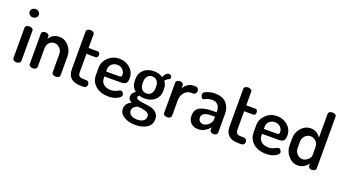

<svg xmlns="http://www.w3.org/2000/svg" viewBox="-69 -1455 4249 2379"><g transform="rotate(20 2055.0 -265.5)"><path d="M160 -440V-35Q160 -22 144.5 -11Q129 0 107 0Q85 0 70 -11Q55 -22 55 -35V-440Q55 -455 69.5 -464.5Q84 -474 107 -474Q130 -474 145 -464.5Q160 -455 160 -440ZM168 -648Q168 -626 150 -609.5Q132 -593 107 -593Q82 -593 64 -609.5Q46 -626 46 -648Q46 -671 64 -687Q82 -703 107 -703Q132 -703 150 -687Q168 -671 168 -648Z M375 -283V-35Q375 -22 359 -11Q343 0 322 0Q300 0 285 -11Q270 -22 270 -35V-440Q270 -455 284.5 -464.5Q299 -474 322 -474Q342 -474 355.5 -464.5Q369 -455 369 -440V-404Q385 -436 420.5 -458Q456 -480 503 -480Q574 -480 625.5 -422Q677 -364 677 -283V-35Q677 -19 661.5 -9.5Q646 0 624 0Q604 0 588 -9.5Q572 -19 572 -35V-283Q572 -323 542 -355Q512 -387 471 -387Q433 -387 404 -358.5Q375 -330 375 -283Z M887 -396V-156Q887 -120 902.5 -105Q918 -90 957 -90H992Q1013 -90 1025 -77Q1037 -64 1037 -45Q1037 -26 1025 -13Q1013 0 992 0H957Q782 0 782 -156V-657Q782 -671 798 -681Q814 -691 834 -691Q854 -691 870.5 -681Q887 -671 887 -657V-474H1009Q1022 -474 1030 -462.5Q1038 -451 1038 -435Q1038 -419 1030 -407.5Q1022 -396 1009 -396Z M1295 -480Q1377 -480 1435.5 -427.5Q1494 -375 1494 -295Q1494 -265 1487 -246.5Q1480 -228 1465 -220.5Q1450 -213 1437 -211Q1424 -209 1403 -209H1192V-186Q1192 -136 1228 -106.5Q1264 -77 1322 -77Q1363 -77 1399.5 -96Q1436 -115 1444 -115Q1461 -115 1473 -99Q1485 -83 1485 -68Q1485 -43 1437 -17.5Q1389 8 1319 8Q1217 8 1152 -47Q1087 -102 1087 -191V-286Q1087 -365 1148 -422.5Q1209 -480 1295 -480ZM1192 -274H1358Q1380 -274 1387.5 -280Q1395 -286 1395 -304Q1395 -344 1366 -372Q1337 -400 1294 -400Q1252 -400 1222 -373.5Q1192 -347 1192 -306Z M1750 -122Q1711 -122 1681 -134Q1662 -121 1662 -106Q1662 -86 1693.5 -77Q1725 -68 1769.5 -63Q1814 -58 1858.5 -48.5Q1903 -39 1934.5 -8Q1966 23 1966 74Q1966 149 1906.5 187Q1847 225 1756 225Q1665 225 1604 187.5Q1543 150 1543 87Q1543 17 1620 -20Q1573 -40 1573 -86Q1573 -130 1623 -162Q1564 -208 1564 -288V-316Q1564 -388 1615.5 -434Q1667 -480 1750 -480Q1820 -480 1866 -446Q1895 -513 1931 -513Q1950 -513 1962 -501.5Q1974 -490 1974 -477Q1974 -461 1957 -452Q1925 -438 1907 -412Q1939 -372 1939 -316V-288Q1939 -216 1886 -169Q1833 -122 1750 -122ZM1837 -288V-316Q1837 -358 1814 -385.5Q1791 -413 1751 -413Q1712 -413 1689 -385.5Q1666 -358 1666 -316V-289Q1666 -245 1689 -217Q1712 -189 1752 -189Q1791 -189 1814 -216.5Q1837 -244 1837 -288ZM1864 77Q1864 54 1850 38.5Q1836 23 1808.5 15.5Q1781 8 1761.5 5.5Q1742 3 1709 1Q1642 26 1642 76Q1642 112 1673.5 133.5Q1705 155 1755 155Q1804 155 1834 134Q1864 113 1864 77Z M2300 -387H2268Q2220 -387 2183.5 -346Q2147 -305 2147 -240V-35Q2147 -22 2131 -11Q2115 0 2093 0Q2071 0 2056.5 -11Q2042 -22 2042 -35V-440Q2042 -455 2056.5 -464.5Q2071 -474 2093 -474Q2113 -474 2127 -464.5Q2141 -455 2141 -440V-396Q2158 -431 2192.5 -455.5Q2227 -480 2268 -480H2300Q2316 -480 2328 -466.5Q2340 -453 2340 -434Q2340 -415 2328 -401Q2316 -387 2300 -387Z M2553 -480Q2656 -480 2705.5 -424.5Q2755 -369 2755 -286V-35Q2755 -21 2740.5 -10.5Q2726 0 2704 0Q2684 0 2670 -10.5Q2656 -21 2656 -35V-70Q2589 8 2505 8Q2447 8 2409.5 -26Q2372 -60 2372 -124Q2372 -204 2432 -235.5Q2492 -267 2606 -267H2650V-285Q2650 -329 2625.5 -361Q2601 -393 2551 -393Q2508 -393 2475.5 -378Q2443 -363 2440 -363Q2423 -363 2412.5 -379.5Q2402 -396 2402 -416Q2402 -442 2450.5 -461Q2499 -480 2553 -480ZM2650 -172V-209H2625Q2580 -209 2551.5 -205Q2523 -201 2500.5 -184Q2478 -167 2478 -137Q2478 -105 2496 -88.5Q2514 -72 2543 -72Q2581 -72 2615.5 -104Q2650 -136 2650 -172Z M2966 -396V-156Q2966 -120 2981.5 -105Q2997 -90 3036 -90H3071Q3092 -90 3104 -77Q3116 -64 3116 -45Q3116 -26 3104 -13Q3092 0 3071 0H3036Q2861 0 2861 -156V-657Q2861 -671 2877 -681Q2893 -691 2913 -691Q2933 -691 2949.5 -681Q2966 -671 2966 -657V-474H3088Q3101 -474 3109 -462.5Q3117 -451 3117 -435Q3117 -419 3109 -407.5Q3101 -396 3088 -396Z M3374 -480Q3456 -480 3514.5 -427.5Q3573 -375 3573 -295Q3573 -265 3566 -246.5Q3559 -228 3544 -220.5Q3529 -213 3516 -211Q3503 -209 3482 -209H3271V-186Q3271 -136 3307 -106.5Q3343 -77 3401 -77Q3442 -77 3478.5 -96Q3515 -115 3523 -115Q3540 -115 3552 -99Q3564 -83 3564 -68Q3564 -43 3516 -17.5Q3468 8 3398 8Q3296 8 3231 -47Q3166 -102 3166 -191V-286Q3166 -365 3227 -422.5Q3288 -480 3374 -480ZM3271 -274H3437Q3459 -274 3466.5 -280Q3474 -286 3474 -304Q3474 -344 3445 -372Q3416 -400 3373 -400Q3331 -400 3301 -373.5Q3271 -347 3271 -306Z M4054 -722V-35Q4054 -22 4039 -11Q4024 0 4002 0Q3983 0 3968.5 -11Q3954 -22 3954 -35V-70Q3938 -38 3899.5 -15Q3861 8 3816 8Q3746 8 3693 -52.5Q3640 -113 3640 -191V-283Q3640 -364 3692.5 -422Q3745 -480 3819 -480Q3863 -480 3897 -458Q3931 -436 3949 -404V-722Q3949 -737 3964 -746.5Q3979 -756 4002 -756Q4025 -756 4039.5 -746.5Q4054 -737 4054 -722ZM3745 -283V-191Q3745 -150 3775 -117.5Q3805 -85 3846 -85Q3885 -85 3917 -115.5Q3949 -146 3949 -168V-283Q3949 -329 3918 -358Q3887 -387 3847 -387Q3806 -387 3775.5 -355Q3745 -323 3745 -283Z"/></g></svg>

Font: Dosis
Style: SemiBold
Weight: 600
Designer: Edgar Tolentino, Pablo Impallari, Igino Marini
Foundry: Edgar Tolentino, Pablo Impallari, Igino Marini
Version: Version 1.007